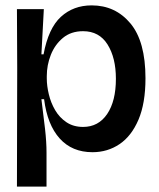

<svg xmlns="http://www.w3.org/2000/svg" viewBox="-20 -553 591 714"><path d="M43 141 44 -301 43 -519H143L134 -351H142Q160 -448 206.5 -490.5Q253 -533 321 -533Q409 -533 465 -466Q521 -399 521 -262Q521 -169 495 -108Q469 -47 424.5 -17Q380 13 324 13Q248 13 202 -38Q156 -89 144 -184H134Q142 -122 147.5 -73.5Q153 -25 153 15V141ZM289 -81Q346 -81 378.5 -129Q411 -177 411 -260Q411 -338 380 -387.5Q349 -437 289 -437Q244 -437 214 -412Q184 -387 169 -349Q154 -311 154 -270V-261Q154 -234 161.5 -202.5Q169 -171 185 -143.5Q201 -116 227 -98.5Q253 -81 289 -81Z"/></svg>

Font: Bricolage Grotesque 96pt Medium
Style: Regular
Weight: 500
Designer: Mathieu Triay
Foundry: Atelier Triay
Version: Version 1.001; ttfautohint (v1.8.4.7-5d5b);gftools[0.9.33.de